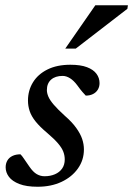

<svg xmlns="http://www.w3.org/2000/svg" viewBox="-20 -700 507 731"><path d="M58 -112.5Q64.5 -106 71 -96Q77.5 -86 92 -65.5Q106 -45 120 -37Q134 -29 149.5 -29Q171.5 -29 189 -36.5Q206.5 -44 216.5 -58.2Q226.5 -72.5 226.5 -93Q226.5 -108 221 -122.5Q215.5 -137 201 -154Q186.5 -171 159 -194.5Q131.5 -217.5 115.5 -237.5Q99.5 -257.5 93 -277Q86.5 -296.5 86.5 -317Q86.5 -355.5 105.5 -386.5Q124.5 -417.5 160.8 -435.5Q197 -453.5 248 -453.5Q287 -453.5 311.2 -444.2Q335.5 -435 347.2 -419.2Q359 -403.5 359 -383.5Q359 -369.5 352.5 -358.8Q346 -348 334.2 -342Q322.5 -336 306.5 -336Q301.5 -341.5 294.2 -349.5Q287 -357.5 274 -375.5Q261 -393 246.8 -402Q232.5 -411 218.5 -411Q190.5 -411 174.5 -396.8Q158.5 -382.5 158.5 -357Q158.5 -345.5 164.2 -332Q170 -318.5 184.8 -301.2Q199.5 -284 227 -259Q254.5 -235 270.2 -213Q286 -191 292.8 -171Q299.5 -151 299.5 -131Q299.5 -90.5 276.5 -58.2Q253.5 -26 214 -7.5Q174.5 11 123 11Q80.5 11 53.5 0.5Q26.5 -10 14 -26.8Q1.5 -43.5 1.5 -63Q1.5 -77.5 8 -88.8Q14.5 -100 27.2 -106.2Q40 -112.5 58 -112.5ZM228.5 -515 343 -680H467L465 -666.5L268.5 -515Z"/></svg>

Font: Newsreader 16pt 16pt Medium
Style: Italic
Weight: 500
Italic angle: -17°
Version: Version 1.003